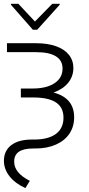

<svg xmlns="http://www.w3.org/2000/svg" viewBox="-23 -752 458 985"><path d="M353.5 -402.3Q353 -359.4 326.4 -326.9Q299.8 -294.4 252 -277.3Q357.4 -249 357.4 -150.4Q357.4 -102.5 333.3 -66.4Q309.1 -30.3 263.9 -10.3Q218.8 9.8 158.2 9.8H146.5Q49.8 9.8 49.8 76.2Q48.3 134.3 129.9 175.8L107.4 212.9Q55.2 189.5 26.1 152.6Q-2.9 115.7 -2.9 73.2Q-2.9 21.5 34.7 -7.3Q72.3 -36.1 140.6 -36.1H151.4Q224.6 -36.1 263.7 -64.9Q302.7 -93.8 302.7 -148.4Q302.7 -200.7 264.4 -226.3Q226.1 -252 146.5 -252H84V-297.9H143.6Q215.8 -297.9 256.8 -325.2Q297.9 -352.5 297.9 -400.4Q297.9 -441.9 263.7 -463.1Q229.5 -484.4 162.1 -484.4H12.7V-530.3H162.1Q221.2 -530.3 264.4 -514.9Q307.6 -499.5 330.6 -470.7Q353.5 -441.9 353.5 -402.3ZM156.2 -641.6 245.1 -732.4H283.2V-727.5L168 -599.6H145.5L33.2 -727.5V-732.4H71.3Z"/></svg>

Font: Pretendard ExtraLight
Style: Regular
Weight: 200
Designer: Base glyphs from Inter by Rasmus Andersson; Hangeul glyphs from Noto Sans CJK(Source Han Sans) by Jang Soo-young and Kan
Foundry: Kil Hyung-jin
Version: Version 1.309